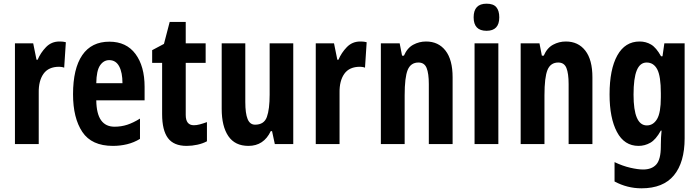

<svg xmlns="http://www.w3.org/2000/svg" viewBox="-20 -874 3792 1041"><path d="M302 -649Q308 -649 316.5 -648.5Q325 -648 337 -645L328 -507Q322 -510 312.5 -511Q303 -512 301 -512Q243 -512 216 -474Q189 -436 190 -372V-93H61V-639H160L178 -550H184Q200 -588 229.5 -618.5Q259 -649 302 -649Z M573 -648Q665 -648 714.5 -581.5Q764 -515 764 -403V-330H502Q503 -257 528 -222Q553 -187 601 -187Q637 -187 669.5 -197.5Q702 -208 739 -231V-121Q706 -101 669 -92Q632 -83 592 -83Q477 -83 426.5 -158.5Q376 -234 376 -363Q376 -502 426 -575Q476 -648 573 -648ZM572 -548Q542 -548 522.5 -519.5Q503 -491 502 -423H644Q644 -481 626 -514.5Q608 -548 572 -548Z M1031 -195Q1046 -195 1063 -199.5Q1080 -204 1102 -212V-108Q1080 -96 1050.5 -89.5Q1021 -83 992 -83Q922 -83 890.5 -125.5Q859 -168 859 -255V-533H805V-602L869 -636L900 -755H987V-639H1095V-533H987V-251Q987 -195 1031 -195Z M1570 -639V-93H1470L1455 -163H1448Q1410 -83 1327 -83Q1254 -83 1218 -136Q1182 -189 1182 -284V-639H1310V-321Q1310 -259 1322.5 -228.5Q1335 -198 1363 -198Q1412 -198 1427 -240Q1442 -282 1442 -361V-639Z M1933 -649Q1939 -649 1947.5 -648.5Q1956 -648 1968 -645L1959 -507Q1953 -510 1943.5 -511Q1934 -512 1932 -512Q1874 -512 1847 -474Q1820 -436 1821 -372V-93H1692V-639H1791L1809 -550H1815Q1831 -588 1860.5 -618.5Q1890 -649 1933 -649Z M2290 -649Q2357 -649 2395.5 -599.5Q2434 -550 2434 -455V-93H2305V-418Q2305 -476 2293 -505.5Q2281 -535 2249 -535Q2207 -535 2190.5 -495Q2174 -455 2174 -357V-93H2045V-639H2147L2160 -572H2170Q2188 -614 2220.5 -631.5Q2253 -649 2290 -649Z M2618 -854Q2655 -854 2671 -835Q2687 -816 2687 -780Q2687 -707 2618 -707Q2548 -707 2548 -780Q2548 -854 2618 -854ZM2682 -639V-93H2553V-639Z M3048 -649Q3115 -649 3153.5 -599.5Q3192 -550 3192 -455V-93H3063V-418Q3063 -476 3051 -505.5Q3039 -535 3007 -535Q2965 -535 2948.5 -495Q2932 -455 2932 -357V-93H2803V-639H2905L2918 -572H2928Q2946 -614 2978.5 -631.5Q3011 -649 3048 -649Z M3448 -649Q3482 -649 3510 -632.5Q3538 -616 3564 -569H3572L3582 -639H3692V-124Q3692 6 3634 76.5Q3576 147 3458 147Q3381 147 3312 110V5Q3356 26 3397.5 35.5Q3439 45 3467 45Q3514 45 3538.5 17.5Q3563 -10 3563 -81V-88Q3563 -108 3564 -128.5Q3565 -149 3567 -166H3563Q3536 -117 3506 -100Q3476 -83 3442 -83Q3365 -83 3325 -158.5Q3285 -234 3285 -362Q3285 -498 3327 -573.5Q3369 -649 3448 -649ZM3486 -535Q3450 -535 3432.5 -492.5Q3415 -450 3415 -361Q3415 -194 3487 -194Q3522 -194 3542.5 -228.5Q3563 -263 3563 -346V-369Q3563 -461 3543.5 -498Q3524 -535 3486 -535Z"/></svg>

Font: Noto Sans Kannada UI ExtraCondensed
Style: Bold
Weight: 700
Width: 2
Designer: Jelle Bosma - Monotype Design Team
Foundry: Monotype Imaging Inc.
Version: Version 2.005; ttfautohint (v1.8.4.7-5d5b)